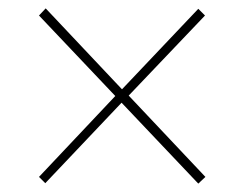

<svg xmlns="http://www.w3.org/2000/svg" viewBox="-20 -563 540 458"><path d="M453 -125 470 -141 287 -335 469 -526 453 -542 271 -350 89 -543 73 -526 255 -334 73 -141 88 -126 270 -318Z"/></svg>

Font: Source Serif 4 Display Light
Style: Italic
Weight: 300
Italic angle: -12°
Designer: Frank Grießhammer
Foundry: Adobe Systems Incorporated
Version: Version 4.004;hotconv 1.0.117;makeotfexe 2.5.65602